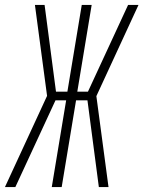

<svg xmlns="http://www.w3.org/2000/svg" viewBox="-35 -755 579 775"><path d="M403 0H364L318 -350H272L214 0H174L232 -350H189L27 0H-15L155 -368L106 -735H145L191 -385H237L295 -735H335L277 -385H320L482 -735H524L354 -367Z"/></svg>

Font: Iosevka Term Curly Extralight
Style: Italic
Weight: 200
Italic angle: -9°
Designer: Belleve Invis
Foundry: Belleve Invis
Version: Version 32.3.0